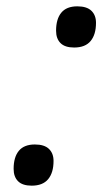

<svg xmlns="http://www.w3.org/2000/svg" viewBox="-20 -552 353 606"><path d="M80 34Q51 34 37 20Q23 6 23 -19Q23 -56 39.5 -76Q56 -96 90 -96Q120 -96 134.5 -82Q149 -68 149 -44Q149 -7 132 13.5Q115 34 80 34ZM214 -402Q185 -402 171 -416Q157 -430 157 -455Q157 -492 173.5 -512Q190 -532 224 -532Q254 -532 268.5 -518Q283 -504 283 -480Q283 -443 266 -422.5Q249 -402 214 -402Z"/></svg>

Font: Playwrite CZ
Style: Regular
Weight: 400
Designer: Veronika Burian, José Scaglione
Foundry: TypeTogether
Version: Version 1.002